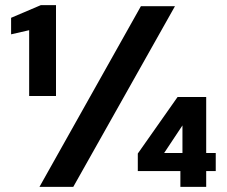

<svg xmlns="http://www.w3.org/2000/svg" viewBox="-20 -724 878 744"><path d="M93 -352V-607L23 -591V-655L138 -704H197V-352ZM133 0 526 -700H658L264 0ZM679 0V-61H514V-129L668 -348H779V-131H816V-61H779V0ZM616 -131H687V-238Z"/></svg>

Font: DM Sans
Style: Bold
Weight: 700
Designer: Colophon Foundry, Jonny Pinhorn
Foundry: Colophon Foundry
Version: Version 4.004; ttfautohint (v1.8.4.7-5d5b)